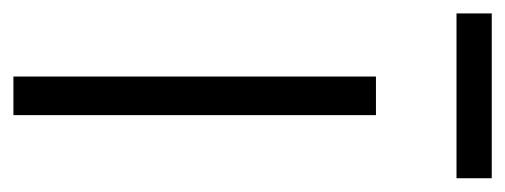

<svg xmlns="http://www.w3.org/2000/svg" viewBox="-267 -499 752 286"><g transform="rotate(90 109.0 -356.0)"><path d="M80 0H137.5V-540H80ZM-14 -660H231.5V-712.5H-14Z"/></g></svg>

Font: Eudonet Light
Style: Regular
Weight: 300
Designer: Mikhail Sharanda
Foundry: Mikhail Sharanda
Version: Version 4.503;Glyphs 3.1.2 (3151)